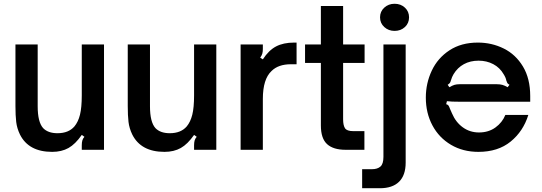

<svg xmlns="http://www.w3.org/2000/svg" viewBox="-20 -795 2875 1019"><path d="M86 -81Q70 -114 66 -148Q62 -182 62 -232V-559H180V-231Q180 -147 209 -115Q235 -88 285 -88Q344 -88 375 -124Q395 -148 404.5 -186Q414 -224 414 -289V-559H532V0H414V-24Q414 -39 417 -49.5Q420 -60 428 -69L414 -79Q380 -30 343.5 -9.5Q307 11 257 11Q132 11 86 -81Z M682 -81Q666 -114 662 -148Q658 -182 658 -232V-559H776V-231Q776 -147 805 -115Q831 -88 881 -88Q940 -88 971 -124Q991 -148 1000.5 -186Q1010 -224 1010 -289V-559H1128V0H1010V-24Q1010 -39 1013 -49.5Q1016 -60 1024 -69L1010 -79Q976 -30 939.5 -9.5Q903 11 853 11Q728 11 682 -81Z M1257 0V-559H1375V-535Q1375 -520 1372 -510Q1369 -500 1361 -489L1375 -480Q1406 -528 1445 -548.5Q1484 -569 1541 -569H1554V-454H1524Q1457 -454 1421 -418Q1375 -375 1375 -270V0Z M1814 0Q1749 0 1716 -30Q1683 -60 1683 -129V-461H1599V-559H1683V-763H1801V-559H1915V-461H1801V-162Q1801 -130 1811 -114.5Q1821 -99 1855 -99H1914V0Z M1902 204V103H1954Q1983 103 1999 89Q2015 75 2015 38V-559H2133V68Q2133 135 2098 169.5Q2063 204 1996 204ZM1997 -703Q1997 -734 2019.5 -754.5Q2042 -775 2074 -775Q2107 -775 2129 -754.5Q2151 -734 2151 -703Q2151 -672 2129 -651.5Q2107 -631 2074 -631Q2042 -631 2019.5 -651.5Q1997 -672 1997 -703Z M2240 -277Q2240 -353 2271.5 -420Q2303 -487 2365.5 -528Q2428 -569 2516 -569Q2590 -569 2653.5 -537.5Q2717 -506 2755.5 -442Q2794 -378 2794 -285V-255H2424Q2372 -255 2352 -258L2348 -242Q2357 -240 2360.5 -234.5Q2364 -229 2368 -218Q2377 -197 2379 -193Q2399 -146 2436.5 -119Q2474 -92 2522 -92Q2573 -92 2609.5 -118.5Q2646 -145 2662 -185H2784Q2757 -98 2690 -43.5Q2623 11 2519 11Q2437 11 2373.5 -26.5Q2310 -64 2275 -129.5Q2240 -195 2240 -277ZM2365 -332Q2380 -341 2391.5 -344.5Q2403 -348 2419 -348H2617Q2634 -348 2646.5 -344.5Q2659 -341 2674 -332L2684 -345Q2675 -350 2672.5 -354.5Q2670 -359 2667 -368Q2665 -382 2653 -401Q2633 -436 2598 -454.5Q2563 -473 2520 -473Q2476 -473 2442 -454.5Q2408 -436 2387 -401Q2379 -388 2373 -368Q2371 -360 2368 -355.5Q2365 -351 2356 -345Z"/></svg>

Font: Open Sauce Sans SemiBold
Style: Regular
Weight: 600
Designer: Alfredo Marco Pradil
Foundry: Creative Sauce Fz LLC
Version: Version 1.477